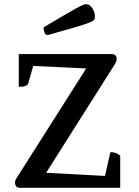

<svg xmlns="http://www.w3.org/2000/svg" viewBox="-20 -900 665 920"><path d="M78 0Q52 0 52 -25Q52 -36 59 -46L393 -572L139 -584L116 -502Q113 -493 103 -488.5Q93 -484 70 -484V-641H514Q539 -641 539 -616Q539 -607 532 -595L201 -72L483 -57L509 -171Q537 -171 556 -154V0ZM209 -732Q198 -732 193.5 -743.5Q189 -755 189 -769Q248 -804 285.5 -826Q323 -848 344 -859.5Q365 -871 375.5 -875.5Q386 -880 392 -880Q410 -880 422.5 -860.5Q435 -841 435 -818Q435 -810 430 -804Q425 -798 404 -790Q383 -782 336.5 -768.5Q290 -755 209 -732Z"/></svg>

Font: Petrona SemiBold
Style: Regular
Weight: 600
Designer: Ringo R. Seeber
Foundry: Ringo R. Seeber
Version: Version 2.001; ttfautohint (v1.8.3)